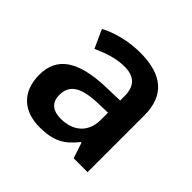

<svg xmlns="http://www.w3.org/2000/svg" viewBox="-141 -706 870 870"><g transform="rotate(45 294.0 -271.0)"><path d="M297 -552C222 -552 151 -533 98 -505L138 -417C187 -439 237 -457 291 -457C351 -457 386 -430 386 -361V-334L292 -331C125 -325 44 -270 44 -158C44 -43 116 10 213 10C303 10 346 -16 393 -75H397L422 0H511V-364C511 -492 437 -552 297 -552ZM320 -254 386 -256V-210C386 -127 329 -85 255 -85C206 -85 173 -105 173 -157C173 -215 209 -250 320 -254Z"/></g></svg>

Font: Noto Sans Arabic SemBd
Style: Regular
Weight: 600
Designer: Monotype Design Team, Nadine Chahine, Nizar Qandah and Khaled Hosny
Foundry: Monotype Imaging Inc.
Version: Version 2.012